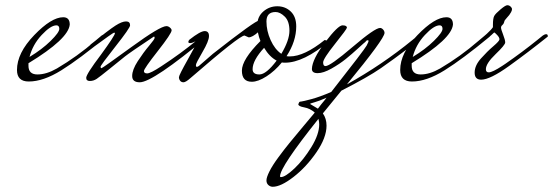

<svg xmlns="http://www.w3.org/2000/svg" viewBox="-20 -302 2117 735"><path d="M369 -166Q376 -171 382 -171Q388 -171 388 -164V-162Q284 -76 215 -33Q146 10 90 10Q45 10 45 -34Q45 -99 111 -167.5Q177 -236 222 -236Q247 -236 247 -208Q242 -153 89 -60V-50Q89 -17 123.5 -17Q158 -17 198 -40Q276 -86 344 -145ZM196 -205Q174 -205 139.5 -168Q105 -131 93 -84Q141 -113 174 -145.5Q207 -178 207 -191.5Q207 -205 196 -205Z M776 -163Q565 13 515 13Q486 13 486 -11Q486 -35 507.5 -68Q529 -101 550.5 -126.5Q572 -152 572 -157Q572 -162 569 -162Q476 -100 458.5 -86Q441 -72 401.5 -40Q362 -8 350 0Q338 8 324 8Q310 8 310 -4Q310 -18 366 -92Q420 -166 420 -175Q420 -177 416.5 -177Q413 -177 330 -116L326 -131Q397 -188 422 -204Q447 -220 462.5 -220Q478 -220 478 -205Q478 -195 421.5 -123.5Q365 -52 365 -46.5Q365 -41 368.5 -41Q372 -41 482.5 -121.5Q593 -202 617 -202Q624 -202 630.5 -196.5Q637 -191 637 -186Q637 -174 584 -106.5Q531 -39 531 -30Q531 -21 543.5 -21Q556 -21 597 -48Q672 -97 735 -149L757 -167Q764 -172 770 -172Q776 -172 776 -166Z M932 -159 916 -166Q897 -166 709 -3Q691 13 682.5 13Q674 13 669.5 7Q665 1 665 -6.5Q665 -14 699 -74.5Q733 -135 733 -139.5Q733 -144 729 -144Q715 -137 708 -137Q701 -137 701 -141.5Q701 -146 705 -150Q747 -183 763.5 -183Q780 -183 780 -164Q780 -145 755 -102.5Q730 -60 730 -53Q730 -46 733.5 -46Q737 -46 742 -50Q747 -54 795 -96Q958 -224 973 -224Q974 -224 974 -224Q980 -224 986 -220Q992 -216 992 -208Q992 -200 969 -179.5Q946 -159 932 -159Z M1089 -86Q1145 -86 1223 -149L1240 -144Q1142 -62 1071 -62Q1063 -62 1059 -63Q1032 -30 1000 -9.5Q968 11 944 11Q906 11 906 -31.5Q906 -74 977 -145Q965 -174 965 -206Q965 -238 988 -258Q1011 -278 1041.5 -278Q1072 -278 1093 -258Q1114 -238 1114 -201Q1114 -144 1077 -87Q1081 -86 1089 -86ZM1057 -96Q1088 -148 1088 -184.5Q1088 -221 1070 -238.5Q1052 -256 1035 -256Q1000 -256 1000 -220Q1000 -184 1016 -148.5Q1032 -113 1057 -96ZM947 -37Q947 -17 973 -17Q999 -17 1039 -70Q1012 -84 991 -119Q947 -71 947 -37Z M1197 114 1210 97Q1226 78 1230 72Q1201 85 1184 89.5Q1167 94 1167 96ZM1202 174Q1202 164 1199 153Q1052 337 1052 373Q1052 376 1055 376Q1072 376 1107 343Q1142 310 1172 261Q1202 212 1202 174ZM1122 97Q1125 89 1126.5 88Q1128 87 1134 86.5Q1140 86 1172 77.5Q1204 69 1248 50Q1376 -113 1383.5 -127.5Q1391 -142 1391 -145Q1391 -148 1387 -148Q1383 -148 1378 -141Q1376 -140 1351.5 -117.5Q1327 -95 1303.5 -76Q1280 -57 1249 -39.5Q1218 -22 1196 -22Q1174 -22 1174 -38Q1175 -75 1224.5 -140Q1274 -205 1291 -205Q1308 -205 1308 -196Q1308 -191 1262.5 -134Q1217 -77 1217 -63Q1217 -49 1226 -49Q1244 -49 1329.5 -122Q1415 -195 1435 -195Q1441 -195 1446.5 -189Q1452 -183 1452 -176Q1452 -154 1308 21Q1443 -54 1559 -149L1581 -167Q1589 -172 1594 -172Q1599 -172 1599 -167L1598 -163Q1603 -163 1545 -119Q1487 -75 1438 -41Q1389 -7 1287 45L1216 132Q1230 152 1230 179Q1230 225 1191 281.5Q1152 338 1103.5 375.5Q1055 413 1024 413Q1015 413 1007.5 406.5Q1000 400 1000 388.5Q1000 377 1011.5 354Q1023 331 1045.5 300.5Q1068 270 1088 245.5Q1108 221 1139 184Q1170 147 1185 129Q1167 113 1144.5 109Q1122 105 1122 97Z M1836 -166Q1843 -171 1849 -171Q1855 -171 1855 -164V-162Q1751 -76 1682 -33Q1613 10 1557 10Q1512 10 1512 -34Q1512 -99 1578 -167.5Q1644 -236 1689 -236Q1714 -236 1714 -208Q1709 -153 1556 -60V-50Q1556 -17 1590.5 -17Q1625 -17 1665 -40Q1743 -86 1811 -145ZM1663 -205Q1641 -205 1606.5 -168Q1572 -131 1560 -84Q1608 -113 1641 -145.5Q1674 -178 1674 -191.5Q1674 -205 1663 -205Z M2058 -166Q2065 -171 2071 -171Q2077 -171 2077 -164V-162Q2002 -102 1929 -49.5Q1856 3 1822 3Q1797 3 1797 -24Q1797 -51 1821 -78Q1845 -105 1868.5 -125Q1892 -145 1892 -151.5Q1892 -158 1884.5 -166.5Q1877 -175 1872 -178Q1855 -161 1798 -116L1794 -131Q1857 -181 1867 -198V-207Q1867 -232 1872 -241Q1877 -250 1896 -266Q1915 -282 1922 -282Q1929 -282 1934.5 -277Q1940 -272 1940 -267Q1940 -262 1936.5 -255.5Q1933 -249 1929.5 -244.5Q1926 -240 1920 -233.5Q1914 -227 1912.5 -224.5Q1911 -222 1909.5 -216Q1908 -210 1903 -206Q1898 -202 1898 -196Q1898 -190 1906 -169.5Q1914 -149 1914 -139.5Q1914 -130 1877 -94.5Q1840 -59 1840 -37Q1840 -25 1851 -25Q1865 -25 1903 -50L1915 -58Q1980 -103 2037 -149Z"/></svg>

Font: Mrs Saint Delafield
Style: Regular
Weight: 400
Designer: Alejandro Paul
Foundry: Alejandro Paul
Version: Version 1.000